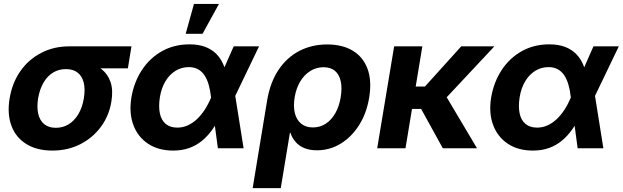

<svg xmlns="http://www.w3.org/2000/svg" viewBox="-20 -760 3191 984"><path d="M248.5 11.7Q169.4 11.7 115.5 -21.5Q61.5 -54.7 38.8 -115Q16.1 -175.3 29.3 -255.9Q43 -336.9 85.2 -396.5Q127.4 -456.1 191.9 -489.3Q256.3 -522.5 335 -522.5H653.8L635.3 -409.7H414.6L316.9 -405.8Q281.2 -405.8 252.2 -388.2Q223.1 -370.6 203.4 -337.2Q183.6 -303.7 175.3 -255.9Q168 -209 176.3 -175Q184.6 -141.1 207.5 -123Q230.5 -105 266.1 -105Q302.2 -105 331.8 -123Q361.3 -141.1 381.6 -175Q401.9 -209 409.7 -255.9Q417.5 -303.7 408.9 -337.2Q400.4 -370.6 377.4 -388.2Q354.5 -405.8 318.8 -405.8L325.2 -454.6Q378.4 -454.6 423.8 -442.6Q469.2 -430.7 501.2 -405Q533.2 -379.4 546.9 -338.4Q560.5 -297.4 550.8 -239.3Q539.1 -167 497.3 -110.4Q455.6 -53.7 391.6 -21Q327.6 11.7 248.5 11.7Z M867.7 11.7Q791.5 11.7 738.8 -23.4Q686 -58.6 663.3 -119.9Q640.6 -181.2 653.3 -260.3Q667 -339.8 707.5 -401.4Q748 -462.9 810.3 -497.8Q872.6 -532.7 951.2 -532.7Q997.6 -532.7 1031.7 -519.8Q1065.9 -506.8 1088.9 -483.4Q1111.8 -460 1125.2 -428.2Q1138.7 -396.5 1144 -358.9H1175.3L1184.6 -275.4L1228.5 0H1096.7L1061.5 -262.2Q1057.6 -297.9 1049.3 -326.4Q1041 -355 1027.6 -374.8Q1014.2 -394.5 994.4 -405.3Q974.6 -416 947.3 -416Q910.2 -416 879.4 -397Q848.6 -377.9 827.9 -343.5Q807.1 -309.1 799.3 -261.2Q792 -213.9 799.3 -179Q806.6 -144 829.3 -125Q852.1 -106 888.7 -106Q916.5 -106 941.7 -117.2Q966.8 -128.4 988.8 -148.9Q1010.7 -169.4 1029.1 -197.5Q1047.4 -225.6 1061.5 -259.3L1177.7 -522.5H1307.6L1181.2 -259.3L1142.1 -168H1110.8Q1091.3 -128.4 1067.9 -95.5Q1044.4 -62.5 1015.4 -38.6Q986.3 -14.6 949.7 -1.5Q913.1 11.7 867.7 11.7ZM931.6 -586.9 974.1 -739.7H1102.1L1018.1 -586.9Z M1274.9 204.1 1349.1 -245.6Q1364.7 -338.4 1407.7 -402.3Q1450.7 -466.3 1514.6 -499.3Q1578.6 -532.2 1656.7 -532.2Q1734.9 -532.2 1787.8 -500.2Q1840.8 -468.3 1863.5 -407.5Q1886.2 -346.7 1872.1 -260.3Q1858.9 -179.7 1820.3 -118.7Q1781.7 -57.6 1725.8 -23.7Q1669.9 10.3 1604.5 10.3Q1567.9 10.3 1540.5 -0.7Q1513.2 -11.7 1495.4 -32Q1477.5 -52.2 1468.3 -79.6H1465.8L1418.9 204.1ZM1583.5 -106.9Q1620.1 -106.9 1649.4 -126Q1678.7 -145 1698.5 -179.9Q1718.3 -214.8 1726.1 -261.7Q1733.9 -309.1 1726.3 -343.5Q1718.8 -377.9 1696.8 -396.7Q1674.8 -415.5 1638.2 -415.5Q1601.6 -415.5 1570.8 -396.5Q1540 -377.4 1519 -343Q1498 -308.6 1490.2 -261.7Q1482.4 -214.8 1491.2 -179.9Q1500 -145 1523.7 -126Q1547.4 -106.9 1583.5 -106.9Z M2144.5 -522.5 2058.1 0H1913.1L2000 -522.5ZM2513.7 -522.5 2213.4 -201.7H2062L2072.8 -316.4H2157.7L2343.8 -522.5ZM2249.5 0 2134.3 -209 2255.9 -284.2 2424.8 0Z M2711.4 11.7Q2635.3 11.7 2582.5 -23.4Q2529.8 -58.6 2507.1 -119.9Q2484.4 -181.2 2497.1 -260.3Q2510.7 -339.8 2551.3 -401.4Q2591.8 -462.9 2654.1 -497.8Q2716.3 -532.7 2794.9 -532.7Q2841.3 -532.7 2875.5 -519.8Q2909.7 -506.8 2932.6 -483.4Q2955.6 -460 2969 -428.2Q2982.4 -396.5 2987.8 -358.9H3019L3028.3 -275.4L3072.3 0H2940.4L2905.3 -262.2Q2901.4 -297.9 2893.1 -326.4Q2884.8 -355 2871.3 -374.8Q2857.9 -394.5 2838.1 -405.3Q2818.4 -416 2791 -416Q2753.9 -416 2723.1 -397Q2692.4 -377.9 2671.6 -343.5Q2650.9 -309.1 2643.1 -261.2Q2635.7 -213.9 2643.1 -179Q2650.4 -144 2673.1 -125Q2695.8 -106 2732.4 -106Q2760.3 -106 2785.4 -117.2Q2810.5 -128.4 2832.5 -148.9Q2854.5 -169.4 2872.8 -197.5Q2891.1 -225.6 2905.3 -259.3L3021.5 -522.5H3151.4L3024.9 -259.3L2985.8 -168H2954.6Q2935.1 -128.4 2911.6 -95.5Q2888.2 -62.5 2859.1 -38.6Q2830.1 -14.6 2793.5 -1.5Q2756.8 11.7 2711.4 11.7Z"/></svg>

Font: Inter 28pt
Style: Bold Italic
Weight: 700
Italic angle: -9.3988°
Designer: Rasmus Andersson
Foundry: rsms
Version: Version 4.001;git-66647c0bb